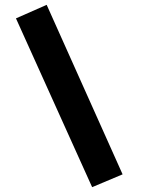

<svg xmlns="http://www.w3.org/2000/svg" viewBox="-20 -745 584 794"><path d="M487 -24 173 -725 46 -669 361 29Z"/></svg>

Font: TitilliumText22L
Style: 800 wt
Weight: 800
Designer: Campivisivi
Foundry: Campivisivi
Version: 1.000